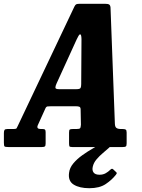

<svg xmlns="http://www.w3.org/2000/svg" viewBox="-78 -775 748 1012"><path d="M-57.5 -23V-73.5Q-57.5 -85 -54.2 -90Q-51 -95 -38.5 -95H-5Q8 -95 10 -99.8Q12 -104.5 16.5 -113L314 -740Q318.5 -749 323 -752Q327.5 -755 342.5 -755H476Q491.5 -755 497.5 -751Q503.5 -747 504.5 -735.5L527.5 -123Q528 -106.5 535.5 -100.8Q543 -95 560.5 -95H567.5Q579.5 -95 584.5 -92Q589.5 -89 589.5 -76.5V-20Q589.5 -6.5 585.5 -3.2Q581.5 0 568.5 0H302.5Q290 0 288 -4Q286 -8 286 -20.5V-76.5Q286 -89.5 289.8 -92.2Q293.5 -95 306.5 -95H325Q340.5 -95 344 -99Q347.5 -103 348.5 -117.5L347 -197.5Q347 -209 341 -212Q335 -215 321 -215H193Q179.5 -215 172.5 -214Q165.5 -213 161.5 -204L121 -114.5Q113 -95 137 -95H146Q156 -95 159.2 -91.8Q162.5 -88.5 162.5 -78V-19Q162.5 -6.5 158.5 -3.2Q154.5 0 142.5 0H-34Q-50.5 0 -54 -3.2Q-57.5 -6.5 -57.5 -23ZM326 -567 219.5 -333.5Q214 -321.5 214 -313.2Q214 -305 232.5 -305H325.5Q343.5 -305 346.8 -311.8Q350 -318.5 350 -332L351.5 -569Q351 -594 344.5 -594Q340.5 -594 335.8 -586Q331 -578 326 -567ZM393 217Q341.5 217 310.8 198.2Q280 179.5 286 136Q289 109.5 308.5 86.2Q328 63 356 43Q384 23 413.5 6.2Q443 -10.5 466 -24Q475.5 -29.5 484.8 -27.2Q494 -25 497 -21.5Q504 -13.5 504.5 -8.8Q505 -4 497.5 3Q483 16 464.5 31.5Q446 47 430.8 65Q415.5 83 411 103.5Q406.5 122.5 415.2 134.2Q424 146 446.5 146Q465 146 478.8 138.2Q492.5 130.5 502.5 120.5Q512 111 518 117L534 132Q538 135.5 537.5 138Q537 140.5 533 146Q511.5 173.5 479 195.2Q446.5 217 393 217Z"/></svg>

Font: Besley* Condensed
Style: Bold Italic
Weight: 700
Width: 3
Italic angle: -13°
Designer: Owen Earl
Foundry: indestructible type*
Version: Version 3.000; ttfautohint (v1.8.3)